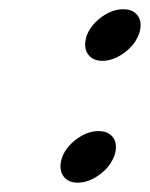

<svg xmlns="http://www.w3.org/2000/svg" viewBox="-20 -431 323 414"><path d="M114.3 -92.8Q123.5 -115.7 146.5 -132.1Q169.4 -148.4 192.4 -148.4Q210 -148.4 220 -138.9Q230 -129.4 230 -113.8Q230 -108.9 229 -104Q227.5 -96.7 225.6 -92.8Q216.3 -69.8 193.4 -53.5Q170.4 -37.1 147.5 -37.1Q130.4 -37.1 120.4 -46.9Q110.4 -56.6 110.4 -72.3Q110.4 -77.1 111.3 -82Q111.8 -85 114.3 -92.8ZM167.5 -355.5Q176.8 -378.4 199.7 -394.8Q222.7 -411.1 245.6 -411.1Q263.2 -411.1 273.2 -401.6Q283.2 -392.1 283.2 -376.5Q283.2 -371.6 282.2 -366.7Q280.8 -359.4 278.8 -355.5Q269.5 -332.5 246.6 -316.2Q223.6 -299.8 200.7 -299.8Q183.6 -299.8 173.6 -309.6Q163.6 -319.3 163.6 -335Q163.6 -339.8 164.6 -344.7Q165 -347.7 167.5 -355.5Z"/></svg>

Font: LL
Style: Bold Italic
Weight: 700
Italic angle: -11.5°
Designer: Philipp H. Poll
Foundry: Philipp H. Poll
Version: Version 2.7.x